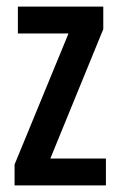

<svg xmlns="http://www.w3.org/2000/svg" viewBox="-20 -560 360 580"><path d="M300 0H24V-63L187 -459H34V-540H292V-472L132 -81H300Z"/></svg>

Font: Noto Sans Ethiopic ExtraCondensed Medium
Style: Regular
Weight: 500
Width: 2
Designer: Monotype Design Team
Foundry: Monotype Imaging Inc.
Version: Version 2.102; ttfautohint (v1.8.4.7-5d5b)